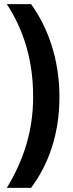

<svg xmlns="http://www.w3.org/2000/svg" viewBox="-20 -749 352 927"><path d="M267 -281C267 -461 212 -616 130 -729H13C98 -599 140 -451 140 -282C140 -119 95 23 13 158H130C215 44 267 -102 267 -281Z"/></svg>

Font: Noto Sans Hebrew ExtraCondensed
Style: Bold
Weight: 700
Width: 2
Designer: Monotype Design Team
Foundry: Monotype Imaging Inc.
Version: Version 2.004